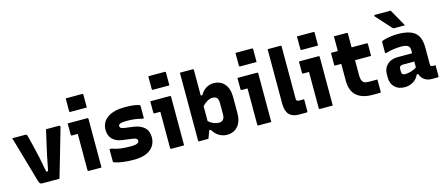

<svg xmlns="http://www.w3.org/2000/svg" viewBox="-52 -1409 4675 2021"><g transform="rotate(-15 2285.0 -398.5)"><path d="M183 -540Q195 -540 200 -523Q215 -464 230 -403Q245 -342 260.5 -270.5Q276 -199 292 -108H312Q329 -199 344.5 -272.5Q360 -346 375.5 -411Q391 -476 405 -540H545Q553 -540 556.5 -534.5Q560 -529 558 -521Q521 -391 483 -261Q445 -131 407 0H222Q205 0 196.5 -7.5Q188 -15 180 -43Q149 -153 112 -281Q75 -409 37 -540Z M715 -11V-406H652Q641 -406 641 -417V-540H854Q865 -540 865 -529V0H726Q715 0 715 -11ZM689 -800H868Q879 -800 879 -789V-650H700Q689 -650 689 -661Z M1218 -135Q1274 -135 1293 -146Q1312 -157 1312 -170Q1312 -184 1301 -194Q1290 -204 1256 -208L1152 -222Q1079 -232 1043.5 -271.5Q1008 -311 1008 -368Q1008 -455 1076 -502.5Q1144 -550 1266 -550Q1313 -550 1349 -546Q1385 -542 1413 -534Q1424 -531 1427 -526Q1430 -521 1430 -510V-385H1410Q1370 -396 1332.5 -400.5Q1295 -405 1251 -405Q1194 -405 1175.5 -396Q1157 -387 1157 -373Q1157 -359 1168 -351Q1179 -343 1208 -339L1301 -327Q1375 -317 1417 -278.5Q1459 -240 1459 -172Q1459 -89 1397.5 -39.5Q1336 10 1217 10Q1146 10 1091.5 1.5Q1037 -7 1007 -18Q1000 -21 998 -24Q996 -27 996 -36V-165H1016Q1064 -148 1110 -141.5Q1156 -135 1218 -135Z M1615 -11V-406H1552Q1541 -406 1541 -417V-540H1754Q1765 -540 1765 -529V0H1626Q1615 0 1615 -11ZM1589 -800H1768Q1779 -800 1779 -789V-650H1600Q1589 -650 1589 -661Z M2030 0H1931Q1920 0 1920 -11V-750H2059Q2070 -750 2070 -739V-461H2088Q2111 -504 2149 -528Q2187 -552 2232 -552Q2307 -552 2351 -501Q2395 -450 2395 -358V-184Q2395 -92 2351 -41Q2307 10 2232 10Q2186 10 2146 -14Q2106 -38 2080 -84H2061Q2055 -68 2048 -48Q2041 -28 2035.5 -14Q2030 0 2030 0ZM2181 -407Q2155 -407 2125 -390Q2095 -373 2070 -345V-182Q2096 -159 2126 -147Q2156 -135 2181 -135Q2245 -135 2245 -209V-333Q2245 -374 2228 -391Q2212 -407 2181 -407Z M2565 -11V-406H2502Q2491 -406 2491 -417V-540H2704Q2715 -540 2715 -529V0H2576Q2565 0 2565 -11ZM2539 -800H2718Q2729 -800 2729 -789V-650H2550Q2539 -650 2539 -661Z M3111 -11Q3111 0 3100 0H3012Q2947 0 2911.5 -38Q2876 -76 2876 -154V-750H3015Q3026 -750 3026 -739V-169Q3026 -155 3032 -149Q3039 -142 3056 -142H3111Z M3235 -11V-406H3172Q3161 -406 3161 -417V-540H3374Q3385 -540 3385 -529V0H3246Q3235 0 3235 -11ZM3209 -800H3388Q3399 -800 3399 -789V-650H3220Q3209 -650 3209 -661Z M3910 -143V-11Q3910 0 3899 0H3814Q3708 0 3646.5 -52.5Q3585 -105 3585 -220V-400H3521Q3510 -400 3510 -411V-540H3585V-700H3724Q3735 -700 3735 -689V-540H3899Q3910 -540 3910 -529V-400H3735V-232Q3735 -180 3757 -159Q3767 -150 3782 -146.5Q3797 -143 3819 -143Z M4484 -337V-155Q4484 -142 4490 -136Q4496 -130 4509 -130H4540V-11Q4540 0 4529 0H4462Q4417 0 4384.5 -23.5Q4352 -47 4340 -87H4323Q4304 -41 4262.5 -15.5Q4221 10 4167 10Q4100 10 4060 -30Q4020 -70 4020 -134V-171Q4020 -235 4062.5 -275Q4105 -315 4177 -315H4334V-347Q4334 -385 4312 -399Q4290 -413 4237 -413Q4155 -413 4080 -390H4060V-508Q4060 -515 4063 -518Q4069 -524 4097 -531.5Q4125 -539 4163 -544.5Q4201 -550 4237 -550Q4367 -550 4425.5 -501Q4484 -452 4484 -337ZM4170 -155Q4170 -122 4206 -122Q4272 -122 4334 -160V-225H4206Q4189 -225 4179 -215Q4170 -206 4170 -192ZM4232 -807Q4259 -759 4285.5 -712.5Q4312 -666 4338 -619H4220Q4209 -619 4203 -627Q4159 -676 4125.5 -712.5Q4092 -749 4054 -792Q4050 -797 4052.5 -802Q4055 -807 4061 -807Z"/></g></svg>

Font: Recursive Sn Lnr St XBd
Style: Regular
Weight: 800
Version: Version 1.079;hotconv 1.0.112;makeotfexe 2.5.65598; ttfautoh